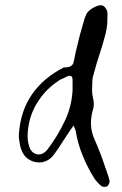

<svg xmlns="http://www.w3.org/2000/svg" viewBox="-20 -645 463 730"><path d="M222.7 -388.7Q254.9 -387.7 259.8 -408.2Q264.6 -429.7 268.6 -450.2Q276.4 -482.4 284.2 -513.7Q293 -544.9 301.8 -575.2Q304.7 -583 308.6 -591.8Q313.5 -600.6 321.3 -606.4Q329.1 -613.3 339.8 -618.2Q350.6 -624 360.4 -625Q362.3 -625 363.3 -625Q374 -625 380.9 -615.2Q388.7 -604.5 388.7 -592.8Q388.7 -573.2 387.7 -552.7Q385.7 -533.2 380.9 -514.6Q371.1 -476.6 358.4 -438.5Q345.7 -400.4 335.9 -362.3Q331.1 -348.6 331.1 -333Q330.1 -317.4 330.1 -302.7Q330.1 -285.2 335 -265.6Q338.9 -247.1 334 -230.5Q315.4 -168 338.9 -116.2Q362.3 -63.5 379.9 -9.8Q383.8 2.9 388.7 15.6Q393.6 28.3 396.5 42Q397.5 43 396.5 44.9Q396.5 48.8 394.5 53.7Q391.6 60.5 387.7 63.5Q383.8 65.4 378.9 65.4Q377 65.4 376 65.4Q369.1 65.4 365.2 62.5Q356.4 54.7 349.6 46.9Q341.8 39.1 336.9 30.3Q311.5 -10.7 293.9 -54.7Q275.4 -99.6 267.6 -148.4Q266.6 -153.3 263.7 -158.2Q261.7 -163.1 259.8 -168Q256.8 -164.1 253.9 -159.2Q251 -155.3 248 -151.4Q232.4 -127.9 217.8 -105.5Q203.1 -82 187.5 -60.5Q172.9 -39.1 151.4 -31.2Q128.9 -23.4 105.5 -31.2Q80.1 -40 68.4 -60.5Q56.6 -81.1 53.7 -107.4Q52.7 -115.2 51.8 -121.1Q51.8 -127.9 51.8 -134.8Q51.8 -134.8 51.8 -134.8Q57.6 -222.7 101.6 -286.1Q144.5 -348.6 222.7 -388.7ZM255.9 -340.8Q255.9 -353.5 250 -355.5Q245.1 -358.4 235.4 -354.5Q227.5 -350.6 219.7 -346.7Q210.9 -343.8 204.1 -338.9Q156.2 -307.6 127 -262.7Q96.7 -218.8 87.9 -163.1Q85 -145.5 85 -127Q85 -108.4 89.8 -91.8Q97.7 -63.5 120.1 -58.6Q141.6 -53.7 160.2 -76.2Q198.2 -126 224.6 -181.6Q252 -236.3 255.9 -300.8Q255.9 -311.5 255.9 -321.3Q255.9 -331.1 255.9 -340.8Z"/></svg>

Font: Yuremane_body
Style: Regular
Weight: 400
Version: Version 1.0